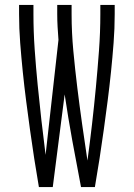

<svg xmlns="http://www.w3.org/2000/svg" viewBox="-20 -755 540 775"><path d="M137 0Q127 -58 118 -116Q109 -174 101 -232Q93 -290 85.5 -348Q78 -406 72 -464.5Q66 -523 61.5 -581.5Q57 -640 57 -698V-735H115V-698Q115 -627 120 -555.5Q125 -484 132 -413Q139 -342 147 -271Q155 -200 164 -130L216 -594Q214 -620 212.5 -646Q211 -672 211 -698V-735H269V-698Q269 -624 276 -549.5Q283 -475 292 -401.5Q301 -328 311.5 -254Q322 -180 333 -107Q343 -180 351.5 -254Q360 -328 367 -402Q374 -476 379.5 -550Q385 -624 385 -698V-735H443V-698Q443 -640 438.5 -581.5Q434 -523 428 -464.5Q422 -406 414.5 -348Q407 -290 399 -232Q391 -174 382 -116Q373 -58 363 0H307Q289 -93 272 -186.5Q255 -280 241 -374L193 0Z"/></svg>

Font: Iosevka Fixed SS04 Light
Style: Regular
Weight: 300
Monospace: yes
Designer: Belleve Invis
Foundry: Belleve Invis
Version: Version 32.5.0